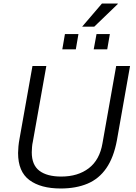

<svg xmlns="http://www.w3.org/2000/svg" viewBox="-20 -1062 775 1094"><path d="M326 12Q212 12 147.5 -36Q83 -84 83 -190Q83 -206 85 -227.5Q87 -249 91 -270L165 -686H244L167 -254Q164 -242 162.5 -224Q161 -206 161 -194Q161 -122 204.5 -89Q248 -56 329 -56Q424 -56 486 -103.5Q548 -151 564 -246L642 -686H721L646 -262Q628 -165 586 -104Q544 -43 478.5 -15.5Q413 12 326 12ZM335 -781 350 -868H427L412 -781ZM514 -781 530 -868H606L591 -781ZM448 -910 561 -1042H651V-1039L517 -910Z"/></svg>

Font: Archivo SemiBold Light
Style: Italic
Weight: 300
Italic angle: -10°
Version: Version 2.001